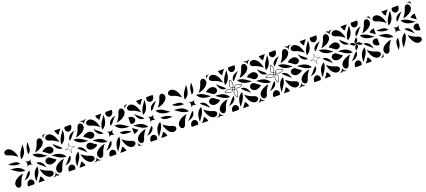

<svg xmlns="http://www.w3.org/2000/svg" viewBox="105 -2706 9790 4411"><g transform="rotate(-20 5000.0 -500.0)"><path d="M361.2 -647.1 361.7 -641.2C470.3 -697.4 502.5 -806.6 502.9 -935.4C502.9 -942.1 502.9 -947.8 502.8 -954.5C450.6 -868.5 361.5 -791.7 361.2 -647.1ZM550.5 -702.4 551 -696.6C627.6 -734.5 631.3 -807.8 631.3 -910.6C631.3 -921.3 631.2 -932.4 631.2 -943.7C631.2 -950.1 631.2 -956.4 631 -962.9C584.1 -904.5 550.8 -847 550.5 -702.4ZM45.5 -502.8C131.5 -450.6 208.3 -361.5 352.9 -361.2L358.8 -361.7C302.6 -470.3 193.4 -502.5 64.6 -502.9C57.9 -502.9 52.2 -502.9 45.5 -502.8ZM37.1 -631C95.5 -584.1 153 -550.8 297.6 -550.5L303.4 -551C265.5 -627.6 192.2 -631.3 89.4 -631.3C78.7 -631.3 67.6 -631.2 56.3 -631.2C49.9 -631.2 43.6 -631.2 37.1 -631ZM43.6 -897C43.6 -868.5 66.2 -838.7 117.8 -824.5C243.4 -789.8 321.8 -710.5 321.8 -710.5C285.8 -900.5 188.4 -964.9 133.8 -964.9C77.5 -964.9 43.6 -931.9 43.6 -897ZM678.2 -289.5C714.2 -99.5 811.6 -35.1 866.2 -35.1C922.5 -35.1 956.4 -68.1 956.4 -103C956.4 -131.5 933.8 -161.3 882.2 -175.5C756.5 -210.2 678.2 -289.5 678.2 -289.5ZM901.2 0H970C986.6 0 1000 -13.4 1000 -30V-98.8H998.5C998.5 -45.1 954.9 -1.5 901.2 -1.5ZM660 -447C700.8 -369 788 -344 842 -263C831 -342 785 -448 668 -448ZM867 -392C867 -340 917.4 -297 978.5 -297C985.6 -297 992.7 -297.5 1000 -298.7V-448.2C984.7 -461.2 966.9 -466.8 949.5 -466.8C907.3 -466.8 867 -433.8 867 -392ZM641.2 -655.3C697.4 -546.7 806 -514 935 -514H954C868 -566 791.7 -655.5 647.1 -655.8ZM878 -640C923.3 -611.4 963.4 -581.1 1000 -551.8V-701.3C947.8 -691.8 904.5 -671.3 878 -640ZM35.1 -133.8C35.1 -77.5 68.1 -43.6 103 -43.6C131.5 -43.6 161.3 -66.3 175.5 -117.8C210.2 -243.5 289.5 -321.8 289.5 -321.8C99.5 -285.8 35.1 -188.4 35.1 -133.8ZM710.5 -678.3C900.5 -714.3 964.9 -811.6 964.9 -866.2C964.9 -922.5 931.9 -956.4 897 -956.4C868.5 -956.4 838.7 -933.8 824.5 -882.3C789.8 -756.6 710.5 -678.3 710.5 -678.3ZM263 -158C342 -169 448 -215 448 -332L447 -340C369 -299.2 344 -212 263 -158ZM297 -21.5C297 -14.5 297.5 -7.3 298.7 0H448.2C461.2 -15.4 466.8 -33.1 466.8 -50.5C466.8 -92.7 433.8 -133 392 -133C340 -133 297 -82.6 297 -21.5ZM514 -46C566 -132 655.5 -208.3 655.8 -352.9L655.3 -358.8C546.7 -302.6 514 -194 514 -65ZM551.8 0H701.3C691.8 -52.2 671.3 -95.5 640 -122C611.4 -76.7 581.1 -36.6 551.8 0ZM429.1 -431.2 431.2 -429.1C450.2 -448.1 475.1 -457.6 500 -457.6C524.9 -457.6 549.8 -448.1 568.8 -429.1L570.9 -431.2C551.9 -450.2 542.4 -475.1 542.4 -500C542.4 -524.9 551.9 -549.8 570.9 -568.8L568.8 -570.9C549.8 -551.9 524.9 -542.4 500 -542.4C475.1 -542.4 450.2 -551.9 431.2 -570.9L429.1 -568.8C448.1 -549.8 457.6 -524.9 457.6 -500C457.6 -475.1 448.1 -450.2 429.1 -431.2Z M1263 -158C1342 -169 1448 -215 1448 -332L1447 -340C1369 -299.2 1344 -212 1263 -158ZM1297 -21.5C1297 -14.5 1297.5 -7.3 1298.7 0H1448.2C1461.2 -15.4 1466.8 -33.1 1466.8 -50.5C1466.8 -92.7 1433.8 -133 1392 -133C1340 -133 1297 -82.6 1297 -21.5ZM1514 -46C1566 -132 1655.5 -208.3 1655.8 -352.9L1655.3 -358.8C1546.7 -302.6 1514 -194 1514 -65ZM1551.8 0H1701.3C1691.8 -52.2 1671.3 -95.5 1640 -122C1611.3 -76.7 1581.1 -36.6 1551.8 0ZM1552 -668 1553 -660C1631 -700.8 1656 -788 1737 -842C1658 -831 1552 -785 1552 -668ZM1533.2 -949.5C1533.2 -907.3 1566.2 -867 1608 -867C1660 -867 1703 -917.4 1703 -978.5C1703 -985.6 1702.5 -992.7 1701.3 -1000H1551.8C1538.8 -984.7 1533.2 -966.9 1533.2 -949.5ZM1344.2 -647.1 1344.7 -641.2C1453.3 -697.4 1486 -806 1486 -935V-954C1434 -868 1344.5 -791.7 1344.2 -647.1ZM1298.7 -1000C1308.2 -947.8 1328.7 -904.5 1360 -878C1388.6 -923.3 1418.9 -963.4 1448.2 -1000ZM1660 -447C1700.8 -369 1788 -344 1842 -263C1831 -342 1785 -448 1668 -448ZM1867 -392C1867 -340 1917.4 -297 1978.5 -297C1985.6 -297 1992.7 -297.5 2000 -298.7V-448.2C1984.7 -461.2 1966.9 -466.8 1949.5 -466.8C1907.3 -466.8 1867 -433.8 1867 -392ZM1641.2 -655.3C1697.4 -546.7 1806 -514 1935 -514H1954C1868 -566 1791.7 -655.5 1647.1 -655.8ZM1878 -640C1923.3 -611.3 1963.4 -581.1 2000 -551.8V-701.3C1947.8 -691.8 1904.5 -671.3 1878 -640ZM1158 -737C1169 -658 1215 -552 1332 -552L1340 -553C1299.2 -631 1212 -656 1158 -737ZM1000 -551.8C1015.4 -538.8 1033.1 -533.2 1050.5 -533.2C1092.7 -533.2 1133 -566.2 1133 -608C1133 -660 1082.6 -703.1 1021.5 -703.1C1014.4 -703.1 1007.3 -702.5 1000 -701.3ZM1046 -486C1132 -434 1208.3 -344.5 1352.9 -344.2L1358.8 -344.7C1302.6 -453.3 1194 -486 1065 -486ZM1000 -298.7C1052.2 -308.2 1095.5 -328.7 1122 -360C1076.7 -388.7 1036.6 -418.9 1000 -448.2ZM1678.2 -289.5C1714.2 -99.5 1811.6 -35.1 1866.2 -35.1C1922.5 -35.1 1956.4 -68.1 1956.4 -103C1956.4 -131.5 1933.8 -161.3 1882.2 -175.5C1756.5 -210.2 1678.2 -289.5 1678.2 -289.5ZM1901.2 0H1970C1986.6 0 2000 -13.4 2000 -30V-98.8H1998.5C1998.5 -45.1 1954.9 -1.5 1901.2 -1.5ZM1710.5 -678.3C1900.5 -714.3 1964.9 -811.6 1964.9 -866.2C1964.9 -922.5 1931.9 -956.4 1897 -956.4C1868.5 -956.4 1838.7 -933.8 1824.5 -882.3C1789.8 -756.6 1710.5 -678.3 1710.5 -678.3ZM1901.2 -998.5C1954.9 -998.5 1998.5 -954.9 1998.5 -901.3H2000V-970C2000 -986.6 1986.6 -1000 1970 -1000H1901.2ZM1043.6 -897C1043.6 -868.5 1066.2 -838.7 1117.8 -824.5C1243.4 -789.8 1321.8 -710.5 1321.8 -710.5C1285.8 -900.5 1188.4 -964.9 1133.8 -964.9C1077.5 -964.9 1043.6 -931.9 1043.6 -897ZM1000 -901.3H1001.5C1001.5 -954.9 1045.1 -998.5 1098.8 -998.5V-1000H1030C1013.4 -1000 1000 -986.6 1000 -970ZM1035.1 -133.8C1035.1 -77.5 1068.1 -43.6 1103 -43.6C1131.5 -43.6 1161.3 -66.3 1175.5 -117.8C1210.2 -243.5 1289.5 -321.8 1289.5 -321.8C1099.5 -285.8 1035.1 -188.4 1035.1 -133.8ZM1000 -30C1000 -13.4 1013.4 0 1030 0H1098.8V-1.5C1045.1 -1.5 1001.5 -45.1 1001.5 -98.8H1000ZM1378.2 -495.5H1401.2C1453.3 -495.5 1495.5 -453.3 1495.5 -401.3V-378.3H1504.5V-401.3C1504.5 -453.3 1546.7 -495.5 1598.8 -495.5H1621.8V-504.5H1598.8C1546.7 -504.5 1504.5 -546.7 1504.5 -598.8V-621.8H1495.5V-598.8C1495.5 -546.7 1453.3 -504.5 1401.2 -504.5H1378.2ZM1418.6 -500C1459.8 -507.3 1492.5 -539.2 1500 -581.4C1507.3 -540.2 1539.2 -507.5 1581.4 -500C1540.2 -492.7 1507.5 -460.8 1500 -418.6C1492.7 -459.8 1460.8 -492.5 1418.6 -500Z M2678.2 -289.5C2714.2 -99.5 2811.6 -35.1 2866.2 -35.1C2922.5 -35.1 2956.4 -68.1 2956.4 -103C2956.4 -131.5 2933.8 -161.3 2882.2 -175.5C2756.5 -210.2 2678.2 -289.5 2678.2 -289.5ZM2641.2 -638.3C2697.4 -529.7 2806.6 -497.5 2935.4 -497.1C2942.1 -497.1 2947.8 -497.1 2954.5 -497.2C2868.5 -549.4 2791.7 -638.5 2647.1 -638.8ZM2696.6 -449C2734.5 -372.4 2807.8 -368.7 2910.6 -368.7C2921.3 -368.7 2932.4 -368.8 2943.7 -368.8C2950.1 -368.8 2956.4 -368.8 2962.9 -369C2904.5 -415.9 2847 -449.2 2702.4 -449.5ZM2263 -158C2342 -169 2448 -215 2448 -332L2447 -340C2369 -299.2 2344 -212 2263 -158ZM2297 -21.5C2297 -14.5 2297.5 -7.3 2298.7 0H2448.2C2461.2 -15.4 2466.8 -33.1 2466.8 -50.5C2466.8 -92.7 2433.8 -133 2392 -133C2340 -133 2297 -82.6 2297 -21.5ZM2514 -46C2566 -132 2655.5 -208.3 2655.8 -352.9L2655.3 -358.8C2546.7 -302.6 2514 -194 2514 -65ZM2551.8 0H2701.3C2691.8 -52.2 2671.3 -95.5 2640 -122C2611.3 -76.7 2581.1 -36.6 2551.8 0ZM2552 -668 2553 -660C2631 -700.8 2656 -788 2737 -842C2658 -831 2552 -785 2552 -668ZM2533.2 -949.5C2533.2 -907.3 2566.2 -867 2608 -867C2660 -867 2703 -917.4 2703 -978.5C2703 -985.6 2702.5 -992.7 2701.3 -1000H2551.8C2538.8 -984.7 2533.2 -966.9 2533.2 -949.5ZM2344.2 -647.1 2344.7 -641.2C2453.3 -697.4 2486 -806 2486 -935V-954C2434 -868 2344.5 -791.7 2344.2 -647.1ZM2298.7 -1000C2308.2 -947.8 2328.7 -904.5 2360 -878C2388.6 -923.3 2418.9 -963.4 2448.2 -1000ZM2158 -737C2169 -658 2215 -552 2332 -552L2340 -553C2299.2 -631 2212 -656 2158 -737ZM2000 -551.8C2015.4 -538.8 2033.1 -533.2 2050.5 -533.2C2092.7 -533.2 2133 -566.2 2133 -608C2133 -660 2082.6 -703.1 2021.5 -703.1C2014.4 -703.1 2007.3 -702.5 2000 -701.3ZM2046 -486C2132 -434 2208.3 -344.5 2352.9 -344.2L2358.8 -344.7C2302.6 -453.3 2194 -486 2065 -486ZM2000 -298.7C2052.2 -308.2 2095.5 -328.7 2122 -360C2076.7 -388.7 2036.6 -418.9 2000 -448.2ZM2043.6 -897C2043.6 -868.5 2066.2 -838.7 2117.8 -824.5C2243.4 -789.8 2321.8 -710.5 2321.8 -710.5C2285.8 -900.5 2188.4 -964.9 2133.8 -964.9C2077.5 -964.9 2043.6 -931.9 2043.6 -897ZM2000 -901.3H2001.5C2001.5 -954.9 2045.1 -998.5 2098.8 -998.5V-1000H2030C2013.4 -1000 2000 -986.6 2000 -970ZM2035.1 -133.8C2035.1 -77.5 2068.1 -43.6 2103 -43.6C2131.5 -43.6 2161.3 -66.3 2175.5 -117.8C2210.2 -243.5 2289.5 -321.8 2289.5 -321.8C2099.5 -285.8 2035.1 -188.4 2035.1 -133.8ZM2000 -30C2000 -13.4 2013.4 0 2030 0H2098.8V-1.5C2045.1 -1.5 2001.5 -45.1 2001.5 -98.8H2000ZM2429.1 -431.2 2431.2 -429.1C2450.2 -448.1 2475.1 -457.6 2500 -457.6C2524.9 -457.6 2549.8 -448.1 2568.8 -429.1L2570.9 -431.2C2551.9 -450.2 2542.4 -475.1 2542.4 -500C2542.4 -524.9 2551.9 -549.8 2570.9 -568.8L2568.8 -570.9C2549.8 -551.9 2524.9 -542.4 2500 -542.4C2475.1 -542.4 2450.2 -551.9 2431.2 -570.9L2429.1 -568.8C2448.1 -549.8 2457.6 -524.9 2457.6 -500C2457.6 -475.1 2448.1 -450.2 2429.1 -431.2ZM2710.5 -678.3C2900.5 -714.3 2964.9 -811.6 2964.9 -866.2C2964.9 -922.5 2931.9 -956.4 2897 -956.4C2868.5 -956.4 2838.7 -933.8 2824.5 -882.3C2789.8 -756.6 2710.5 -678.3 2710.5 -678.3Z M3678.2 -289.5C3714.2 -99.5 3811.6 -35.1 3866.2 -35.1C3922.5 -35.1 3956.4 -68.1 3956.4 -103C3956.4 -131.5 3933.8 -161.3 3882.2 -175.5C3756.5 -210.2 3678.2 -289.5 3678.2 -289.5ZM3641.2 -638.3C3697.4 -529.7 3806.6 -497.5 3935.4 -497.1C3942.1 -497.1 3947.8 -497.1 3954.5 -497.2C3868.5 -549.4 3791.7 -638.5 3647.1 -638.8ZM3696.6 -449C3734.5 -372.4 3807.8 -368.7 3910.6 -368.7C3921.3 -368.7 3932.4 -368.8 3943.7 -368.8C3950.1 -368.8 3956.4 -368.8 3962.9 -369C3904.5 -415.9 3847 -449.2 3702.4 -449.5ZM3263 -158C3342 -169 3448 -215 3448 -332L3447 -340C3369 -299.2 3344 -212 3263 -158ZM3297 -21.5C3297 -14.5 3297.5 -7.3 3298.7 0H3448.2C3461.2 -15.4 3466.8 -33.1 3466.8 -50.5C3466.8 -92.7 3433.8 -133 3392 -133C3340 -133 3297 -82.6 3297 -21.5ZM3514 -46C3566 -132 3655.5 -208.3 3655.8 -352.9L3655.3 -358.8C3546.7 -302.6 3514 -194 3514 -65ZM3551.8 0H3701.3C3691.8 -52.2 3671.3 -95.5 3640 -122C3611.3 -76.7 3581.1 -36.6 3551.8 0ZM3552 -668 3553 -660C3631 -700.8 3656 -788 3737 -842C3658 -831 3552 -785 3552 -668ZM3533.2 -949.5C3533.2 -907.3 3566.2 -867 3608 -867C3660 -867 3703 -917.4 3703 -978.5C3703 -985.6 3702.5 -992.7 3701.3 -1000H3551.8C3538.8 -984.7 3533.2 -966.9 3533.2 -949.5ZM3344.2 -647.1 3344.7 -641.2C3453.3 -697.4 3486 -806 3486 -935V-954C3434 -868 3344.5 -791.7 3344.2 -647.1ZM3298.7 -1000C3308.2 -947.8 3328.7 -904.5 3360 -878C3388.6 -923.3 3418.9 -963.4 3448.2 -1000ZM3158 -737C3169 -658 3215 -552 3332 -552L3340 -553C3299.2 -631 3212 -656 3158 -737ZM3000 -551.8C3015.4 -538.8 3033.1 -533.2 3050.5 -533.2C3092.7 -533.2 3133 -566.2 3133 -608C3133 -660 3082.6 -703.1 3021.5 -703.1C3014.4 -703.1 3007.3 -702.5 3000 -701.3ZM3046 -486C3132 -434 3208.3 -344.5 3352.9 -344.2L3358.8 -344.7C3302.6 -453.3 3194 -486 3065 -486ZM3000 -298.7C3052.2 -308.2 3095.5 -328.7 3122 -360C3076.7 -388.7 3036.6 -418.9 3000 -448.2ZM3043.6 -897C3043.6 -868.5 3066.2 -838.7 3117.8 -824.5C3243.4 -789.8 3321.8 -710.5 3321.8 -710.5C3285.8 -900.5 3188.4 -964.9 3133.8 -964.9C3077.5 -964.9 3043.6 -931.9 3043.6 -897ZM3000 -901.3H3001.5C3001.5 -954.9 3045.1 -998.5 3098.8 -998.5V-1000H3030C3013.4 -1000 3000 -986.6 3000 -970ZM3035.1 -133.8C3035.1 -77.5 3068.1 -43.6 3103 -43.6C3131.5 -43.6 3161.3 -66.3 3175.5 -117.8C3210.2 -243.5 3289.5 -321.8 3289.5 -321.8C3099.5 -285.8 3035.1 -188.4 3035.1 -133.8ZM3000 -30C3000 -13.4 3013.4 0 3030 0H3098.8V-1.5C3045.1 -1.5 3001.5 -45.1 3001.5 -98.8H3000ZM3429.1 -431.2 3431.2 -429.1C3450.2 -448.1 3475.1 -457.6 3500 -457.6C3524.9 -457.6 3549.8 -448.1 3568.8 -429.1L3570.9 -431.2C3551.9 -450.2 3542.4 -475.1 3542.4 -500C3542.4 -524.9 3551.9 -549.8 3570.9 -568.8L3568.8 -570.9C3549.8 -551.9 3524.9 -542.4 3500 -542.4C3475.1 -542.4 3450.2 -551.9 3431.2 -570.9L3429.1 -568.8C3448.1 -549.8 3457.6 -524.9 3457.6 -500C3457.6 -475.1 3448.1 -450.2 3429.1 -431.2ZM3710.5 -678.3C3900.5 -714.3 3964.9 -811.6 3964.9 -866.2C3964.9 -922.5 3931.9 -956.4 3897 -956.4C3868.5 -956.4 3838.7 -933.8 3824.5 -882.3C3789.8 -756.6 3710.5 -678.3 3710.5 -678.3Z M4361.2 -647.1 4361.7 -641.2C4470.3 -697.4 4502.5 -806.6 4502.9 -935.4C4502.9 -942.1 4502.9 -947.8 4502.8 -954.5C4450.6 -868.5 4361.5 -791.7 4361.2 -647.1ZM4550.5 -702.4 4551 -696.6C4627.6 -734.5 4631.3 -807.8 4631.3 -910.6C4631.3 -921.3 4631.2 -932.4 4631.2 -943.7C4631.2 -950.1 4631.2 -956.4 4631 -962.9C4584.1 -904.5 4550.8 -847 4550.5 -702.4ZM4045.5 -502.8C4131.5 -450.6 4208.3 -361.5 4352.9 -361.2L4358.8 -361.7C4302.6 -470.3 4193.4 -502.5 4064.6 -502.9C4057.9 -502.9 4052.2 -502.9 4045.5 -502.8ZM4037.1 -631C4095.5 -584.1 4153 -550.8 4297.6 -550.5L4303.4 -551C4265.5 -627.6 4192.2 -631.3 4089.4 -631.3C4078.7 -631.3 4067.6 -631.2 4056.3 -631.2C4049.9 -631.2 4043.6 -631.2 4037.1 -631ZM4043.6 -897C4043.6 -868.5 4066.2 -838.7 4117.8 -824.5C4243.4 -789.8 4321.8 -710.5 4321.8 -710.5C4285.8 -900.5 4188.4 -964.9 4133.8 -964.9C4077.5 -964.9 4043.6 -931.9 4043.6 -897ZM4678.2 -289.5C4714.2 -99.5 4811.6 -35.1 4866.2 -35.1C4922.5 -35.1 4956.4 -68.1 4956.4 -103C4956.4 -131.5 4933.8 -161.3 4882.2 -175.5C4756.5 -210.2 4678.2 -289.5 4678.2 -289.5ZM4901.2 0H4970C4986.6 0 5000 -13.4 5000 -30V-98.8H4998.5C4998.5 -45.1 4954.9 -1.5 4901.2 -1.5ZM4660 -447C4700.8 -369 4788 -344 4842 -263C4831 -342 4785 -448 4668 -448ZM4867 -392C4867 -340 4917.4 -297 4978.5 -297C4985.6 -297 4992.7 -297.5 5000 -298.7V-448.2C4984.7 -461.2 4966.9 -466.8 4949.5 -466.8C4907.3 -466.8 4867 -433.8 4867 -392ZM4641.2 -655.3C4697.4 -546.7 4806 -514 4935 -514H4954C4868 -566 4791.7 -655.5 4647.1 -655.8ZM4878 -640C4923.3 -611.4 4963.4 -581.1 5000 -551.8V-701.3C4947.8 -691.8 4904.5 -671.3 4878 -640ZM4035.1 -133.8C4035.1 -77.5 4068.1 -43.6 4103 -43.6C4131.5 -43.6 4161.3 -66.3 4175.5 -117.8C4210.2 -243.5 4289.5 -321.8 4289.5 -321.8C4099.5 -285.8 4035.1 -188.4 4035.1 -133.8ZM4710.5 -678.3C4900.5 -714.3 4964.9 -811.6 4964.9 -866.2C4964.9 -922.5 4931.9 -956.4 4897 -956.4C4868.5 -956.4 4838.7 -933.8 4824.5 -882.3C4789.8 -756.6 4710.5 -678.3 4710.5 -678.3ZM4263 -158C4342 -169 4448 -215 4448 -332L4447 -340C4369 -299.2 4344 -212 4263 -158ZM4297 -21.5C4297 -14.5 4297.5 -7.3 4298.7 0H4448.2C4461.2 -15.4 4466.8 -33.1 4466.8 -50.5C4466.8 -92.7 4433.8 -133 4392 -133C4340 -133 4297 -82.6 4297 -21.5ZM4514 -46C4566 -132 4655.5 -208.3 4655.8 -352.9L4655.3 -358.8C4546.7 -302.6 4514 -194 4514 -65ZM4551.8 0H4701.3C4691.8 -52.2 4671.3 -95.5 4640 -122C4611.4 -76.7 4581.1 -36.6 4551.8 0ZM4429.1 -431.2 4431.2 -429.1C4450.2 -448.1 4475.1 -457.6 4500 -457.6C4524.9 -457.6 4549.8 -448.1 4568.8 -429.1L4570.9 -431.2C4551.9 -450.2 4542.4 -475.1 4542.4 -500C4542.4 -524.9 4551.9 -549.8 4570.9 -568.8L4568.8 -570.9C4549.8 -551.9 4524.9 -542.4 4500 -542.4C4475.1 -542.4 4450.2 -551.9 4431.2 -570.9L4429.1 -568.8C4448.1 -549.8 4457.6 -524.9 4457.6 -500C4457.6 -475.1 4448.1 -450.2 4429.1 -431.2Z M5263 -158C5342 -169 5448 -215 5448 -332L5447 -340C5369 -299.2 5344 -212 5263 -158ZM5297 -21.5C5297 -14.5 5297.5 -7.3 5298.7 0H5448.2C5461.2 -15.4 5466.8 -33.1 5466.8 -50.5C5466.8 -92.7 5433.8 -133 5392 -133C5340 -133 5297 -82.6 5297 -21.5ZM5514 -46C5566 -132 5655.5 -208.3 5655.8 -352.9L5655.3 -358.8C5546.7 -302.6 5514 -194 5514 -65ZM5551.8 0H5701.3C5691.8 -52.2 5671.3 -95.5 5640 -122C5611.3 -76.7 5581.1 -36.6 5551.8 0ZM5552 -668 5553 -660C5631 -700.8 5656 -788 5737 -842C5658 -831 5552 -785 5552 -668ZM5533.2 -949.5C5533.2 -907.3 5566.2 -867 5608 -867C5660 -867 5703 -917.4 5703 -978.5C5703 -985.6 5702.5 -992.7 5701.3 -1000H5551.8C5538.8 -984.7 5533.2 -966.9 5533.2 -949.5ZM5344.2 -647.1 5344.7 -641.2C5453.3 -697.4 5486 -806 5486 -935V-954C5434 -868 5344.5 -791.7 5344.2 -647.1ZM5298.7 -1000C5308.2 -947.8 5328.7 -904.5 5360 -878C5388.6 -923.3 5418.9 -963.4 5448.2 -1000ZM5660 -447C5700.8 -369 5788 -344 5842 -263C5831 -342 5785 -448 5668 -448ZM5867 -392C5867 -340 5917.4 -297 5978.5 -297C5985.6 -297 5992.7 -297.5 6000 -298.7V-448.2C5984.7 -461.2 5966.9 -466.8 5949.5 -466.8C5907.3 -466.8 5867 -433.8 5867 -392ZM5641.2 -655.3C5697.4 -546.7 5806 -514 5935 -514H5954C5868 -566 5791.7 -655.5 5647.1 -655.8ZM5878 -640C5923.3 -611.3 5963.4 -581.1 6000 -551.8V-701.3C5947.8 -691.8 5904.5 -671.3 5878 -640ZM5158 -737C5169 -658 5215 -552 5332 -552L5340 -553C5299.2 -631 5212 -656 5158 -737ZM5000 -551.8C5015.4 -538.8 5033.1 -533.2 5050.5 -533.2C5092.7 -533.2 5133 -566.2 5133 -608C5133 -660 5082.6 -703.1 5021.5 -703.1C5014.4 -703.1 5007.3 -702.5 5000 -701.3ZM5046 -486C5132 -434 5208.3 -344.5 5352.9 -344.2L5358.8 -344.7C5302.6 -453.3 5194 -486 5065 -486ZM5000 -298.7C5052.2 -308.2 5095.5 -328.7 5122 -360C5076.7 -388.7 5036.6 -418.9 5000 -448.2ZM5678.2 -289.5C5714.2 -99.5 5811.6 -35.1 5866.2 -35.1C5922.5 -35.1 5956.4 -68.1 5956.4 -103C5956.4 -131.5 5933.8 -161.3 5882.2 -175.5C5756.5 -210.2 5678.2 -289.5 5678.2 -289.5ZM5901.2 0H5970C5986.6 0 6000 -13.4 6000 -30V-98.8H5998.5C5998.5 -45.1 5954.9 -1.5 5901.2 -1.5ZM5710.5 -678.3C5900.5 -714.3 5964.9 -811.6 5964.9 -866.2C5964.9 -922.5 5931.9 -956.4 5897 -956.4C5868.5 -956.4 5838.7 -933.8 5824.5 -882.3C5789.8 -756.6 5710.5 -678.3 5710.5 -678.3ZM5901.2 -998.5C5954.9 -998.5 5998.5 -954.9 5998.5 -901.3H6000V-970C6000 -986.6 5986.6 -1000 5970 -1000H5901.2ZM5043.6 -897C5043.6 -868.5 5066.2 -838.7 5117.8 -824.5C5243.4 -789.8 5321.8 -710.5 5321.8 -710.5C5285.8 -900.5 5188.4 -964.9 5133.8 -964.9C5077.5 -964.9 5043.6 -931.9 5043.6 -897ZM5000 -901.3H5001.5C5001.5 -954.9 5045.1 -998.5 5098.8 -998.5V-1000H5030C5013.4 -1000 5000 -986.6 5000 -970ZM5035.1 -133.8C5035.1 -77.5 5068.1 -43.6 5103 -43.6C5131.5 -43.6 5161.3 -66.3 5175.5 -117.8C5210.2 -243.5 5289.5 -321.8 5289.5 -321.8C5099.5 -285.8 5035.1 -188.4 5035.1 -133.8ZM5000 -30C5000 -13.4 5013.4 0 5030 0H5098.8V-1.5C5045.1 -1.5 5001.5 -45.1 5001.5 -98.8H5000ZM5277 -476.5C5335.1 -461.6 5382.5 -433.7 5419.5 -433.7C5427.4 -433.7 5434.8 -435 5441.7 -437.9C5456.1 -444 5468.4 -457.2 5478.7 -481.2L5502.3 -471.6C5481.6 -443.9 5473.3 -412 5473.3 -382.1C5473.3 -360 5477.8 -338.9 5485.3 -321.4C5494.5 -299.5 5508.3 -283.2 5523.5 -277C5539.1 -335.2 5566.7 -382.4 5566.7 -419.1C5566.7 -427.1 5565.4 -434.5 5562.5 -441.5C5556.3 -455.9 5543 -468.3 5518.8 -478.7L5528.4 -502.3C5556.1 -481.6 5588 -473.3 5617.9 -473.3C5640 -473.3 5661.1 -477.8 5678.6 -485.3C5700.5 -494.5 5716.8 -508.3 5723 -523.5C5664.8 -539.1 5617.6 -566.7 5580.9 -566.7C5572.9 -566.7 5565.5 -565.4 5558.5 -562.5C5544.1 -556.3 5531.7 -543 5521.3 -518.8L5497.7 -528.4C5518.4 -556.1 5526.7 -588 5526.7 -617.9C5526.7 -640 5522.2 -661.1 5514.7 -678.6C5505.5 -700.5 5491.7 -716.8 5476.5 -723C5460.9 -664.8 5433.3 -617.6 5433.3 -580.9C5433.3 -572.9 5434.6 -565.5 5437.5 -558.6C5443.7 -544.1 5457 -531.7 5481.2 -521.3L5471.6 -497.7C5443.6 -518.6 5411.3 -527.1 5381 -527.1C5359.2 -527.1 5338.5 -522.7 5321.2 -515.3C5299.3 -506.1 5283 -492.1 5277 -476.5ZM5479.9 -491.5 5491.5 -520.1C5497.2 -517.8 5505.8 -514.3 5520.1 -508.5C5519 -505.7 5510.9 -485.6 5508.5 -479.9ZM5443.3 -581C5443.3 -612.7 5466.7 -655.9 5482.6 -707.8C5485.5 -705.3 5496.3 -696.5 5505.5 -674.7C5512.4 -658.4 5516.7 -638.7 5516.7 -618.1C5516.7 -590 5508.9 -560.1 5489.7 -534.3L5486.4 -530C5472.1 -536.1 5453.9 -545.5 5446.7 -562.5C5444.3 -568.1 5443.3 -574.3 5443.3 -581ZM5292 -482.7C5296.8 -488.8 5306.8 -498.4 5325.1 -506.1C5341.1 -512.9 5360.5 -517 5380.9 -517C5409.2 -517 5439.6 -509.1 5465.7 -489.7L5470 -486.4C5464 -472.3 5454.6 -454.2 5437.8 -447.1C5432 -444.6 5425.7 -443.5 5419 -443.5C5388.5 -443.5 5348.6 -466.1 5292 -482.7ZM5483.3 -381.9C5483.3 -410 5491.1 -439.9 5510.3 -465.7L5513.5 -470C5527.9 -463.9 5546.1 -454.5 5553.3 -437.5C5555.7 -431.9 5556.7 -425.7 5556.7 -419C5556.7 -387.3 5533.3 -344.1 5517.4 -292.2C5514.5 -294.7 5503.7 -303.5 5494.5 -325.3C5487.5 -341.6 5483.3 -361.3 5483.3 -381.9ZM5530 -513.6C5536.1 -527.9 5545.5 -546.1 5562.5 -553.3C5568.1 -555.7 5574.3 -556.7 5581 -556.7C5612.7 -556.7 5655.9 -533.3 5707.8 -517.4C5705.3 -514.5 5696.5 -503.7 5674.7 -494.5C5658.4 -487.5 5638.7 -483.3 5618 -483.3C5590 -483.3 5560.1 -491.1 5534.3 -510.3Z M6263 -158C6342 -169 6448 -215 6448 -332L6447 -340C6369 -299.2 6344 -212 6263 -158ZM6297 -21.5C6297 -14.5 6297.5 -7.3 6298.7 0H6448.2C6461.2 -15.4 6466.8 -33.1 6466.8 -50.5C6466.8 -92.7 6433.8 -133 6392 -133C6340 -133 6297 -82.6 6297 -21.5ZM6514 -46C6566 -132 6655.5 -208.3 6655.8 -352.9L6655.3 -358.8C6546.7 -302.6 6514 -194 6514 -65ZM6551.8 0H6701.3C6691.8 -52.2 6671.3 -95.5 6640 -122C6611.3 -76.7 6581.1 -36.6 6551.8 0ZM6552 -668 6553 -660C6631 -700.8 6656 -788 6737 -842C6658 -831 6552 -785 6552 -668ZM6533.2 -949.5C6533.2 -907.3 6566.2 -867 6608 -867C6660 -867 6703 -917.4 6703 -978.5C6703 -985.6 6702.5 -992.7 6701.3 -1000H6551.8C6538.8 -984.7 6533.2 -966.9 6533.2 -949.5ZM6344.2 -647.1 6344.7 -641.2C6453.3 -697.4 6486 -806 6486 -935V-954C6434 -868 6344.5 -791.7 6344.2 -647.1ZM6298.7 -1000C6308.2 -947.8 6328.7 -904.5 6360 -878C6388.6 -923.3 6418.9 -963.4 6448.2 -1000ZM6660 -447C6700.8 -369 6788 -344 6842 -263C6831 -342 6785 -448 6668 -448ZM6867 -392C6867 -340 6917.4 -297 6978.5 -297C6985.6 -297 6992.7 -297.5 7000 -298.7V-448.2C6984.7 -461.2 6966.9 -466.8 6949.5 -466.8C6907.3 -466.8 6867 -433.8 6867 -392ZM6641.2 -655.3C6697.4 -546.7 6806 -514 6935 -514H6954C6868 -566 6791.7 -655.5 6647.1 -655.8ZM6878 -640C6923.3 -611.3 6963.4 -581.1 7000 -551.8V-701.3C6947.8 -691.8 6904.5 -671.3 6878 -640ZM6158 -737C6169 -658 6215 -552 6332 -552L6340 -553C6299.2 -631 6212 -656 6158 -737ZM6000 -551.8C6015.4 -538.8 6033.1 -533.2 6050.5 -533.2C6092.7 -533.2 6133 -566.2 6133 -608C6133 -660 6082.6 -703.1 6021.5 -703.1C6014.4 -703.1 6007.3 -702.5 6000 -701.3ZM6046 -486C6132 -434 6208.3 -344.5 6352.9 -344.2L6358.8 -344.7C6302.6 -453.3 6194 -486 6065 -486ZM6000 -298.7C6052.2 -308.2 6095.5 -328.7 6122 -360C6076.7 -388.7 6036.6 -418.9 6000 -448.2ZM6678.2 -289.5C6714.2 -99.5 6811.6 -35.1 6866.2 -35.1C6922.5 -35.1 6956.4 -68.1 6956.4 -103C6956.4 -131.5 6933.8 -161.3 6882.2 -175.5C6756.5 -210.2 6678.2 -289.5 6678.2 -289.5ZM6901.2 0H6970C6986.6 0 7000 -13.4 7000 -30V-98.8H6998.5C6998.5 -45.1 6954.9 -1.5 6901.2 -1.5ZM6710.5 -678.3C6900.5 -714.3 6964.9 -811.6 6964.9 -866.2C6964.9 -922.5 6931.9 -956.4 6897 -956.4C6868.5 -956.4 6838.7 -933.8 6824.5 -882.3C6789.8 -756.6 6710.5 -678.3 6710.5 -678.3ZM6901.2 -998.5C6954.9 -998.5 6998.5 -954.9 6998.5 -901.3H7000V-970C7000 -986.6 6986.6 -1000 6970 -1000H6901.2ZM6043.6 -897C6043.6 -868.5 6066.2 -838.7 6117.8 -824.5C6243.4 -789.8 6321.8 -710.5 6321.8 -710.5C6285.8 -900.5 6188.4 -964.9 6133.8 -964.9C6077.5 -964.9 6043.6 -931.9 6043.6 -897ZM6000 -901.3H6001.5C6001.5 -954.9 6045.1 -998.5 6098.8 -998.5V-1000H6030C6013.4 -1000 6000 -986.6 6000 -970ZM6035.1 -133.8C6035.1 -77.5 6068.1 -43.6 6103 -43.6C6131.5 -43.6 6161.3 -66.3 6175.5 -117.8C6210.2 -243.5 6289.5 -321.8 6289.5 -321.8C6099.5 -285.8 6035.1 -188.4 6035.1 -133.8ZM6000 -30C6000 -13.4 6013.4 0 6030 0H6098.8V-1.5C6045.1 -1.5 6001.5 -45.1 6001.5 -98.8H6000ZM6277 -476.5C6335.1 -461.6 6382.5 -433.7 6419.5 -433.7C6427.4 -433.7 6434.8 -435 6441.7 -437.9C6456.1 -444 6468.4 -457.2 6478.7 -481.2L6502.3 -471.6C6481.6 -443.9 6473.3 -412 6473.3 -382.1C6473.3 -360 6477.8 -338.9 6485.3 -321.4C6494.5 -299.5 6508.3 -283.2 6523.5 -277C6539.1 -335.2 6566.7 -382.4 6566.7 -419.1C6566.7 -427.1 6565.4 -434.5 6562.5 -441.5C6556.3 -455.9 6543 -468.3 6518.8 -478.7L6528.4 -502.3C6556.1 -481.6 6588 -473.3 6617.9 -473.3C6640 -473.3 6661.1 -477.8 6678.6 -485.3C6700.5 -494.5 6716.8 -508.3 6723 -523.5C6664.8 -539.1 6617.6 -566.7 6580.9 -566.7C6572.9 -566.7 6565.5 -565.4 6558.5 -562.5C6544.1 -556.3 6531.7 -543 6521.3 -518.8L6497.7 -528.4C6518.4 -556.1 6526.7 -588 6526.7 -617.9C6526.7 -640 6522.2 -661.1 6514.7 -678.6C6505.5 -700.5 6491.7 -716.8 6476.5 -723C6460.9 -664.8 6433.3 -617.6 6433.3 -580.9C6433.3 -572.9 6434.6 -565.5 6437.5 -558.6C6443.7 -544.1 6457 -531.7 6481.2 -521.3L6471.6 -497.7C6443.6 -518.6 6411.3 -527.1 6381 -527.1C6359.2 -527.1 6338.5 -522.7 6321.2 -515.3C6299.3 -506.1 6283 -492.1 6277 -476.5ZM6479.9 -491.5 6491.5 -520.1C6497.2 -517.8 6505.8 -514.3 6520.1 -508.5C6519 -505.7 6510.9 -485.6 6508.5 -479.9ZM6443.3 -581C6443.3 -612.7 6466.7 -655.9 6482.6 -707.8C6485.5 -705.3 6496.3 -696.5 6505.5 -674.7C6512.4 -658.4 6516.7 -638.7 6516.7 -618.1C6516.7 -590 6508.9 -560.1 6489.7 -534.3L6486.4 -530C6472.1 -536.1 6453.9 -545.5 6446.7 -562.5C6444.3 -568.1 6443.3 -574.3 6443.3 -581ZM6292 -482.7C6296.8 -488.8 6306.8 -498.4 6325.1 -506.1C6341.1 -512.9 6360.5 -517 6380.9 -517C6409.2 -517 6439.6 -509.1 6465.7 -489.7L6470 -486.4C6464 -472.3 6454.6 -454.2 6437.8 -447.1C6432 -444.6 6425.7 -443.5 6419 -443.5C6388.5 -443.5 6348.6 -466.1 6292 -482.7ZM6483.3 -381.9C6483.3 -410 6491.1 -439.9 6510.3 -465.7L6513.5 -470C6527.9 -463.9 6546.1 -454.5 6553.3 -437.5C6555.7 -431.9 6556.7 -425.7 6556.7 -419C6556.7 -387.3 6533.3 -344.1 6517.4 -292.2C6514.5 -294.7 6503.7 -303.5 6494.5 -325.3C6487.5 -341.6 6483.3 -361.3 6483.3 -381.9ZM6530 -513.6C6536.1 -527.9 6545.5 -546.1 6562.5 -553.3C6568.1 -555.7 6574.3 -556.7 6581 -556.7C6612.7 -556.7 6655.9 -533.3 6707.8 -517.4C6705.3 -514.5 6696.5 -503.7 6674.7 -494.5C6658.4 -487.5 6638.7 -483.3 6618 -483.3C6590 -483.3 6560.1 -491.1 6534.3 -510.3Z M7263 -158C7342 -169 7448 -215 7448 -332L7447 -340C7369 -299.2 7344 -212 7263 -158ZM7297 -21.5C7297 -14.5 7297.5 -7.3 7298.7 0H7448.2C7461.2 -15.4 7466.8 -33.1 7466.8 -50.5C7466.8 -92.7 7433.8 -133 7392 -133C7340 -133 7297 -82.6 7297 -21.5ZM7514 -46C7566 -132 7655.5 -208.3 7655.8 -352.9L7655.3 -358.8C7546.7 -302.6 7514 -194 7514 -65ZM7551.8 0H7701.3C7691.8 -52.2 7671.3 -95.5 7640 -122C7611.3 -76.7 7581.1 -36.6 7551.8 0ZM7552 -668 7553 -660C7631 -700.8 7656 -788 7737 -842C7658 -831 7552 -785 7552 -668ZM7533.2 -949.5C7533.2 -907.3 7566.2 -867 7608 -867C7660 -867 7703 -917.4 7703 -978.5C7703 -985.6 7702.5 -992.7 7701.3 -1000H7551.8C7538.8 -984.7 7533.2 -966.9 7533.2 -949.5ZM7344.2 -647.1 7344.7 -641.2C7453.3 -697.4 7486 -806 7486 -935V-954C7434 -868 7344.5 -791.7 7344.2 -647.1ZM7298.7 -1000C7308.2 -947.8 7328.7 -904.5 7360 -878C7388.6 -923.3 7418.9 -963.4 7448.2 -1000ZM7660 -447C7700.8 -369 7788 -344 7842 -263C7831 -342 7785 -448 7668 -448ZM7867 -392C7867 -340 7917.4 -297 7978.5 -297C7985.6 -297 7992.7 -297.5 8000 -298.7V-448.2C7984.7 -461.2 7966.9 -466.8 7949.5 -466.8C7907.3 -466.8 7867 -433.8 7867 -392ZM7641.2 -655.3C7697.4 -546.7 7806 -514 7935 -514H7954C7868 -566 7791.7 -655.5 7647.1 -655.8ZM7878 -640C7923.3 -611.3 7963.4 -581.1 8000 -551.8V-701.3C7947.8 -691.8 7904.5 -671.3 7878 -640ZM7158 -737C7169 -658 7215 -552 7332 -552L7340 -553C7299.2 -631 7212 -656 7158 -737ZM7000 -551.8C7015.4 -538.8 7033.1 -533.2 7050.5 -533.2C7092.7 -533.2 7133 -566.2 7133 -608C7133 -660 7082.6 -703.1 7021.5 -703.1C7014.4 -703.1 7007.3 -702.5 7000 -701.3ZM7046 -486C7132 -434 7208.3 -344.5 7352.9 -344.2L7358.8 -344.7C7302.6 -453.3 7194 -486 7065 -486ZM7000 -298.7C7052.2 -308.2 7095.5 -328.7 7122 -360C7076.7 -388.7 7036.6 -418.9 7000 -448.2ZM7678.2 -289.5C7714.2 -99.5 7811.6 -35.1 7866.2 -35.1C7922.5 -35.1 7956.4 -68.1 7956.4 -103C7956.4 -131.5 7933.8 -161.3 7882.2 -175.5C7756.5 -210.2 7678.2 -289.5 7678.2 -289.5ZM7901.2 0H7970C7986.6 0 8000 -13.4 8000 -30V-98.8H7998.5C7998.5 -45.1 7954.9 -1.5 7901.2 -1.5ZM7710.5 -678.3C7900.5 -714.3 7964.9 -811.6 7964.9 -866.2C7964.9 -922.5 7931.9 -956.4 7897 -956.4C7868.5 -956.4 7838.7 -933.8 7824.5 -882.3C7789.8 -756.6 7710.5 -678.3 7710.5 -678.3ZM7901.2 -998.5C7954.9 -998.5 7998.5 -954.9 7998.5 -901.3H8000V-970C8000 -986.6 7986.6 -1000 7970 -1000H7901.2ZM7043.6 -897C7043.6 -868.5 7066.2 -838.7 7117.8 -824.5C7243.4 -789.8 7321.8 -710.5 7321.8 -710.5C7285.8 -900.5 7188.4 -964.9 7133.8 -964.9C7077.5 -964.9 7043.6 -931.9 7043.6 -897ZM7000 -901.3H7001.5C7001.5 -954.9 7045.1 -998.5 7098.8 -998.5V-1000H7030C7013.4 -1000 7000 -986.6 7000 -970ZM7035.1 -133.8C7035.1 -77.5 7068.1 -43.6 7103 -43.6C7131.5 -43.6 7161.3 -66.3 7175.5 -117.8C7210.2 -243.5 7289.5 -321.8 7289.5 -321.8C7099.5 -285.8 7035.1 -188.4 7035.1 -133.8ZM7000 -30C7000 -13.4 7013.4 0 7030 0H7098.8V-1.5C7045.1 -1.5 7001.5 -45.1 7001.5 -98.8H7000ZM7378.2 -495.5H7401.2C7453.3 -495.5 7495.5 -453.3 7495.5 -401.3V-378.3H7504.5V-401.3C7504.5 -453.3 7546.7 -495.5 7598.8 -495.5H7621.8V-504.5H7598.8C7546.7 -504.5 7504.5 -546.7 7504.5 -598.8V-621.8H7495.5V-598.8C7495.5 -546.7 7453.3 -504.5 7401.2 -504.5H7378.2ZM7418.6 -500C7459.8 -507.3 7492.5 -539.2 7500 -581.4C7507.3 -540.2 7539.2 -507.5 7581.4 -500C7540.2 -492.7 7507.5 -460.8 7500 -418.6C7492.7 -459.8 7460.8 -492.5 7418.6 -500Z M8357 -543.6C8395.6 -514.2 8419.5 -477.1 8448.1 -477.1C8458.5 -477.1 8469.5 -482 8482 -494L8494 -482C8459.4 -461.7 8444.4 -424.1 8444.4 -394.2C8444.4 -378.4 8448.6 -364.8 8456.3 -357C8486.4 -395.5 8523.1 -419.4 8523.1 -447.8C8523.1 -458.3 8518.1 -469.4 8506 -482L8518 -494C8538.3 -459.4 8575.9 -444.4 8605.8 -444.4C8621.6 -444.4 8635.2 -448.6 8643 -456.3C8604.5 -486.4 8580.6 -523.1 8552.2 -523.1C8541.7 -523.1 8530.7 -518.1 8518 -506L8506 -518C8540.6 -538.3 8555.6 -575.9 8555.6 -605.8C8555.6 -621.6 8551.4 -635.2 8543.7 -643C8513.6 -604.5 8476.9 -580.6 8476.9 -552.2C8476.9 -541.7 8481.9 -530.7 8494 -518L8482 -506C8461.7 -540.6 8424.1 -556 8394.2 -556C8378.4 -556 8364.8 -551.7 8357 -543.6ZM8263 -158C8342 -169 8448 -215 8448 -332L8447 -340C8369 -299.2 8344 -212 8263 -158ZM8297 -21.5C8297 -14.5 8297.5 -7.3 8298.7 0H8448.2C8461.2 -15.4 8466.8 -33.1 8466.8 -50.5C8466.8 -92.7 8433.8 -133 8392 -133C8340 -133 8297 -82.6 8297 -21.5ZM8514 -46C8566 -132 8655.5 -208.3 8655.8 -352.9L8655.3 -358.8C8546.7 -302.6 8514 -194 8514 -65ZM8551.8 0H8701.3C8691.8 -52.2 8671.3 -95.5 8640 -122C8611.3 -76.7 8581.1 -36.6 8551.8 0ZM8552 -668 8553 -660C8631 -700.8 8656 -788 8737 -842C8658 -831 8552 -785 8552 -668ZM8533.2 -949.5C8533.2 -907.3 8566.2 -867 8608 -867C8660 -867 8703 -917.4 8703 -978.5C8703 -985.6 8702.5 -992.7 8701.3 -1000H8551.8C8538.8 -984.7 8533.2 -966.9 8533.2 -949.5ZM8344.2 -647.1 8344.7 -641.2C8453.3 -697.4 8486 -806 8486 -935V-954C8434 -868 8344.5 -791.7 8344.2 -647.1ZM8298.7 -1000C8308.2 -947.8 8328.7 -904.5 8360 -878C8388.6 -923.3 8418.9 -963.4 8448.2 -1000ZM8660 -447C8700.8 -369 8788 -344 8842 -263C8831 -342 8785 -448 8668 -448ZM8867 -392C8867 -340 8917.4 -297 8978.5 -297C8985.6 -297 8992.7 -297.5 9000 -298.7V-448.2C8984.7 -461.2 8966.9 -466.8 8949.5 -466.8C8907.3 -466.8 8867 -433.8 8867 -392ZM8641.2 -655.3C8697.4 -546.7 8806 -514 8935 -514H8954C8868 -566 8791.7 -655.5 8647.1 -655.8ZM8878 -640C8923.3 -611.3 8963.4 -581.1 9000 -551.8V-701.3C8947.8 -691.8 8904.5 -671.3 8878 -640ZM8158 -737C8169 -658 8215 -552 8332 -552L8340 -553C8299.2 -631 8212 -656 8158 -737ZM8000 -551.8C8015.4 -538.8 8033.1 -533.2 8050.5 -533.2C8092.7 -533.2 8133 -566.2 8133 -608C8133 -660 8082.6 -703.1 8021.5 -703.1C8014.4 -703.1 8007.3 -702.5 8000 -701.3ZM8046 -486C8132 -434 8208.3 -344.5 8352.9 -344.2L8358.8 -344.7C8302.6 -453.3 8194 -486 8065 -486ZM8000 -298.7C8052.2 -308.2 8095.5 -328.7 8122 -360C8076.7 -388.7 8036.6 -418.9 8000 -448.2ZM8678.2 -289.5C8714.2 -99.5 8811.6 -35.1 8866.2 -35.1C8922.5 -35.1 8956.4 -68.1 8956.4 -103C8956.4 -131.5 8933.8 -161.3 8882.2 -175.5C8756.5 -210.2 8678.2 -289.5 8678.2 -289.5ZM8901.2 0H8970C8986.6 0 9000 -13.4 9000 -30V-98.8H8998.5C8998.5 -45.1 8954.9 -1.5 8901.2 -1.5ZM8710.5 -678.3C8900.5 -714.3 8964.9 -811.6 8964.9 -866.2C8964.9 -922.5 8931.9 -956.4 8897 -956.4C8868.5 -956.4 8838.7 -933.8 8824.5 -882.3C8789.8 -756.6 8710.5 -678.3 8710.5 -678.3ZM8901.2 -998.5C8954.9 -998.5 8998.5 -954.9 8998.5 -901.3H9000V-970C9000 -986.6 8986.6 -1000 8970 -1000H8901.2ZM8043.6 -897C8043.6 -868.5 8066.2 -838.7 8117.8 -824.5C8243.4 -789.8 8321.8 -710.5 8321.8 -710.5C8285.8 -900.5 8188.4 -964.9 8133.8 -964.9C8077.5 -964.9 8043.6 -931.9 8043.6 -897ZM8000 -901.3H8001.5C8001.5 -954.9 8045.1 -998.5 8098.8 -998.5V-1000H8030C8013.4 -1000 8000 -986.6 8000 -970ZM8035.1 -133.8C8035.1 -77.5 8068.1 -43.6 8103 -43.6C8131.5 -43.6 8161.3 -66.3 8175.5 -117.8C8210.2 -243.5 8289.5 -321.8 8289.5 -321.8C8099.5 -285.8 8035.1 -188.4 8035.1 -133.8ZM8000 -30C8000 -13.4 8013.4 0 8030 0H8098.8V-1.5C8045.1 -1.5 8001.5 -45.1 8001.5 -98.8H8000Z M9035.1 -133.8C9035.1 -77.5 9068.1 -43.6 9103 -43.6C9131.5 -43.6 9161.3 -66.3 9175.5 -117.8C9210.2 -243.5 9289.5 -321.8 9289.5 -321.8C9099.5 -285.8 9035.1 -188.4 9035.1 -133.8ZM9045.5 -502.8C9131.5 -450.6 9208.3 -361.5 9352.9 -361.2L9358.8 -361.7C9302.6 -470.3 9193.4 -502.5 9064.6 -502.9C9057.9 -502.9 9052.2 -502.9 9045.5 -502.8ZM9037.1 -631C9095.5 -584.1 9153 -550.8 9297.6 -550.5L9303.4 -551C9265.5 -627.6 9192.2 -631.3 9089.4 -631.3C9078.7 -631.3 9067.6 -631.2 9056.3 -631.2C9049.9 -631.2 9043.6 -631.2 9037.1 -631ZM9497.1 -64.6C9497.1 -57.9 9497.1 -52.2 9497.2 -45.5C9549.4 -131.5 9638.5 -208.3 9638.8 -352.9L9638.3 -358.8C9529.7 -302.6 9497.5 -193.4 9497.1 -64.6ZM9368.7 -89.4C9368.7 -78.7 9368.8 -67.6 9368.8 -56.3C9368.8 -49.9 9368.8 -43.6 9369 -37.1C9415.9 -95.5 9449.2 -153 9449.5 -297.6L9449 -303.4C9372.4 -265.5 9368.7 -192.2 9368.7 -89.4ZM9552 -668 9553 -660C9631 -700.8 9656 -788 9737 -842C9658 -831 9552 -785 9552 -668ZM9533.2 -949.5C9533.2 -907.3 9566.2 -867 9608 -867C9660 -867 9703 -917.4 9703 -978.5C9703 -985.6 9702.5 -992.7 9701.3 -1000H9551.8C9538.8 -984.7 9533.2 -966.9 9533.2 -949.5ZM9344.2 -647.1 9344.7 -641.2C9453.3 -697.4 9486 -806 9486 -935V-954C9434 -868 9344.5 -791.7 9344.2 -647.1ZM9298.7 -1000C9308.2 -947.8 9328.7 -904.5 9360 -878C9388.6 -923.3 9418.9 -963.4 9448.2 -1000ZM9660 -447C9700.8 -369 9788 -344 9842 -263C9831 -342 9785 -448 9668 -448ZM9867 -392C9867 -340 9917.4 -297 9978.5 -297C9985.6 -297 9992.7 -297.5 10000 -298.7V-448.2C9984.7 -461.2 9966.9 -466.8 9949.5 -466.8C9907.3 -466.8 9867 -433.8 9867 -392ZM9641.2 -655.3C9697.4 -546.7 9806 -514 9935 -514H9954C9868 -566 9791.7 -655.5 9647.1 -655.8ZM9878 -640C9923.3 -611.3 9963.4 -581.1 10000 -551.8V-701.3C9947.8 -691.8 9904.5 -671.3 9878 -640ZM9710.5 -678.3C9900.5 -714.3 9964.9 -811.6 9964.9 -866.2C9964.9 -922.5 9931.9 -956.4 9897 -956.4C9868.5 -956.4 9838.7 -933.8 9824.5 -882.3C9789.8 -756.6 9710.5 -678.3 9710.5 -678.3ZM9901.2 -998.5C9954.9 -998.5 9998.5 -954.9 9998.5 -901.3H10000V-970C10000 -986.6 9986.6 -1000 9970 -1000H9901.2ZM9429.1 -431.2 9431.2 -429.1C9450.2 -448.1 9475.1 -457.6 9500 -457.6C9524.9 -457.6 9549.8 -448.1 9568.8 -429.1L9570.9 -431.2C9551.9 -450.2 9542.4 -475.1 9542.4 -500C9542.4 -524.9 9551.9 -549.8 9570.9 -568.8L9568.8 -570.9C9549.8 -551.9 9524.9 -542.4 9500 -542.4C9475.1 -542.4 9450.2 -551.9 9431.2 -570.9L9429.1 -568.8C9448.1 -549.8 9457.6 -524.9 9457.6 -500C9457.6 -475.1 9448.1 -450.2 9429.1 -431.2ZM9678.2 -289.5C9714.2 -99.5 9811.6 -35.1 9866.2 -35.1C9922.5 -35.1 9956.4 -68.1 9956.4 -103C9956.4 -131.5 9933.8 -161.3 9882.2 -175.5C9756.5 -210.2 9678.2 -289.5 9678.2 -289.5ZM9043.6 -897C9043.6 -868.5 9066.2 -838.7 9117.8 -824.5C9243.4 -789.8 9321.8 -710.5 9321.8 -710.5C9285.8 -900.5 9188.4 -964.9 9133.8 -964.9C9077.5 -964.9 9043.6 -931.9 9043.6 -897Z"/></g></svg>

Font: GlukFrames07
Style: Medium
Weight: 500
Monospace: yes
Designer: gluk
Foundry: gluk
Version: Version 1.00